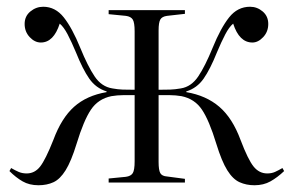

<svg xmlns="http://www.w3.org/2000/svg" viewBox="-20 -541 870 569"><path d="M94 8Q67 8 47 -3.5Q27 -15 8 -34L13 -43Q25 -36 35.5 -31.5Q46 -27 59 -27Q83 -27 99 -47.5Q115 -68 138 -126Q162 -191 199.5 -224.5Q237 -258 296 -268V-270Q264 -280 244.5 -308Q225 -336 205 -386Q192 -417 180.5 -439Q169 -461 157 -471Q139 -415 101 -415Q83 -415 68 -431Q53 -447 53 -470Q53 -493 70 -507Q87 -521 108 -521Q144 -521 169 -489.5Q194 -458 218 -399Q240 -345 260.5 -314.5Q281 -284 313 -279Q329 -276 343.5 -275.5Q358 -275 379 -275V-448Q379 -474 373.5 -483Q368 -492 353 -494L302 -499V-511H528V-500L475 -494Q460 -492 455 -483Q450 -474 450 -451V-275Q470 -275 484.5 -275.5Q499 -276 516 -279Q547 -284 567.5 -314.5Q588 -345 610 -399Q634 -458 659 -489.5Q684 -521 721 -521Q742 -521 758.5 -507Q775 -493 775 -470Q775 -447 760 -431Q745 -415 728 -415Q689 -415 671 -471Q659 -461 647.5 -439Q636 -417 623 -386Q603 -336 583.5 -308Q564 -280 532 -270V-268Q591 -258 630 -224.5Q669 -191 693 -126Q715 -68 731.5 -47.5Q748 -27 772 -27Q785 -27 795 -31.5Q805 -36 817 -43L822 -34Q802 -15 781.5 -3.5Q761 8 734 8Q710 8 690 -1Q670 -10 653.5 -36.5Q637 -63 621 -115Q600 -184 578.5 -216Q557 -248 518 -256Q500 -259 484 -259Q468 -259 450 -259V-61Q450 -37 455 -28Q460 -19 475 -18L528 -11V0H302V-12L353 -17Q368 -19 373.5 -28Q379 -37 379 -63V-259Q361 -259 344.5 -259Q328 -259 310 -256Q271 -248 249.5 -216Q228 -184 207 -115Q191 -63 174.5 -36.5Q158 -10 138.5 -1Q119 8 94 8Z"/></svg>

Font: Literata 72pt Light
Style: Regular
Weight: 300
Designer: Latin by Veronika Burian and Jose Scaglione. Greek by Irene Vlachou. Cyrillic by Vera Evstafieva.
Foundry: TypeTogether
Version: Version 3.002